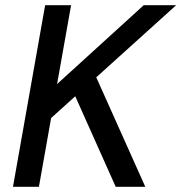

<svg xmlns="http://www.w3.org/2000/svg" viewBox="-20 -720 699 740"><path d="M30 0 154 -700H254L200 -396L534 -700H659L351 -422L540 0H426L270 -349L177 -265L130 0Z"/></svg>

Font: DM Sans 10pt Medium
Style: Italic
Weight: 500
Italic angle: -10°
Version: Version 4.004;gftools[0.9.30]